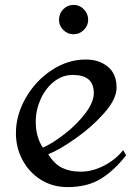

<svg xmlns="http://www.w3.org/2000/svg" viewBox="-20 -752 562 784"><path d="M456 -394Q456 -348 406.5 -291.5Q357 -235 290.5 -188Q224 -141 177 -122Q202 -82 234 -66.5Q266 -51 309 -51Q357 -51 404.5 -75.5Q452 -100 483 -139L495 -118Q446 -55 391 -21.5Q336 12 256 12Q195 12 147 -18Q99 -48 72 -98.5Q45 -149 45 -208Q45 -282 85 -352Q125 -422 191 -465.5Q257 -509 330 -509Q384 -509 420 -480Q456 -451 456 -394ZM126 -255Q126 -193 155 -149Q197 -168 246 -206.5Q295 -245 329 -290Q363 -335 363 -372Q363 -446 278 -446Q234 -446 199.5 -418Q165 -390 145.5 -346Q126 -302 126 -255ZM340 -671Q340 -647 322 -629.5Q304 -612 281 -612Q256 -612 238.5 -629.5Q221 -647 221 -671Q221 -697 238.5 -714.5Q256 -732 281 -732Q305 -732 322.5 -714Q340 -696 340 -671Z"/></svg>

Font: Amita
Style: Regular
Weight: 400
Designer: Eduardo Rodriguez Tunni, Modular Infotech, Brian J. Bonislawsky
Foundry: Eduardo Rodriguez Tunni, Modular Infotech, Brian J. Bonislawsky
Version: Version 1.004